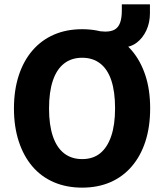

<svg xmlns="http://www.w3.org/2000/svg" viewBox="-20 -850 753 881"><path d="M357 11Q285 11 227 -14Q169 -39 128.5 -86.5Q88 -134 66 -201.5Q44 -269 44 -352Q44 -436 66 -503.5Q88 -571 129 -618.5Q170 -666 227.5 -691Q285 -716 357 -716Q429 -716 486.5 -691Q544 -666 584.5 -618.5Q625 -571 647 -504.5Q669 -438 669 -353Q669 -269 647.5 -202Q626 -135 585 -87Q544 -39 486.5 -14Q429 11 357 11ZM357 -120Q407 -120 440 -147Q473 -174 490.5 -226Q508 -278 508 -353Q508 -429 491 -480.5Q474 -532 440 -558.5Q406 -585 357 -585Q308 -585 274 -558.5Q240 -532 222.5 -480Q205 -428 205 -352Q205 -277 222.5 -225Q240 -173 274 -146.5Q308 -120 357 -120ZM445 -633 411 -709Q426 -708 440.5 -706.5Q455 -705 463 -705Q490 -705 506.5 -714.5Q523 -724 531 -745.5Q539 -767 539 -802V-830H668V-789Q668 -746 651.5 -710.5Q635 -675 607 -654Q579 -633 543 -633Z"/></svg>

Font: Nunito Sans 12pt ExtraLight
Style: Weight 830 Width 84 Optical size 12.0 YTLC 445
Weight: 830
Width: 4
Designer: Vernon Adams
Foundry: Vernon Adams
Version: Version 3.101;gftools[0.9.27]